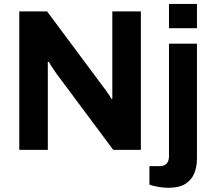

<svg xmlns="http://www.w3.org/2000/svg" viewBox="-20 -743 1058 952"><path d="M75.6 0V-686.4H213.5L489.3 -315.8Q495.2 -308.9 503.9 -296.6Q512.7 -284.2 520.7 -272.2Q528.8 -260.1 532.1 -252.8L537.1 -253.2Q536.9 -270.3 536.9 -286.4Q536.9 -302.6 536.9 -315.8V-686.4H678.4V0H541.5L259 -379.1Q249 -392.8 238.2 -410.1Q227.4 -427.4 221.9 -436.1L216.9 -435.7Q217.1 -421.4 217.1 -406.7Q217.1 -392 217.1 -379.1V0ZM817.9 -603.3V-723.4H956.6V-603.3ZM815.1 188.1Q800.7 188.1 783.1 186.1Q765.6 184.1 748.9 180.4Q732.1 176.7 720.8 172.4V80.8H771.3Q794.2 80.8 806 68.2Q817.9 55.7 817.9 31.7V-526.4H956.6V43.1Q956.6 82.8 943.5 115.8Q930.4 148.7 899.6 168.4Q868.9 188.1 815.1 188.1Z"/></svg>

Font: Archivo SemiBold
Style: Regular
Weight: 600
Designer: Hector Gatti
Foundry: Omnibus-Type
Version: Version 2.001